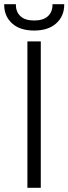

<svg xmlns="http://www.w3.org/2000/svg" viewBox="-45 -898 327 918"><path d="M86 0V-700H150V0ZM-25 -875V-878H31V-875Q31 -841 53 -820.5Q75 -800 118 -800Q162 -800 184 -820.5Q206 -841 206 -875V-878H262V-875Q262 -821 224 -786.5Q186 -752 118 -752Q50 -752 12.5 -786.5Q-25 -821 -25 -875Z"/></svg>

Font: Space 7353
Style: Regular
Weight: 400
Designer: Christine Claussen + Ruben Lyon  (Space 7353)
Version: Version 1.000;FEAKit 1.0